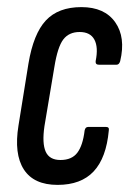

<svg xmlns="http://www.w3.org/2000/svg" viewBox="-20 -514 368 540"><path d="M142 6Q75 6 47 -37.5Q19 -81 32 -161L60 -335Q74 -419 109 -456.5Q144 -494 209 -494Q274 -494 304 -451.5Q334 -409 318 -342Q315 -332 308 -332H258Q248 -332 249 -342Q257 -381 245.5 -402.5Q234 -424 204 -424Q174 -424 158 -403Q142 -382 133 -326L105 -159Q98 -111 108.5 -87.5Q119 -64 150 -64Q182 -64 197.5 -84.5Q213 -105 218 -147Q220 -157 228 -157H278Q288 -157 286 -147Q279 -70 243.5 -32Q208 6 142 6Z"/></svg>

Font: Sofia Sans Extra Condensed Medium
Style: Italic
Weight: 500
Italic angle: -9°
Version: Version 4.100